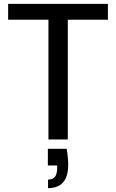

<svg xmlns="http://www.w3.org/2000/svg" viewBox="-20 -720 600 991"><path d="M230 0V-618H22V-700H537V-618H330V0ZM228 251V207Q253 207 264 192Q275 177 275 148V134H227V48H324Q328 70 330 91Q332 112 332 130Q332 192 305.5 221.5Q279 251 228 251Z"/></svg>

Font: DM Sans 28pt Medium
Style: Regular
Weight: 500
Version: Version 4.004;gftools[0.9.30]